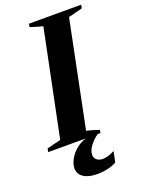

<svg xmlns="http://www.w3.org/2000/svg" viewBox="-184 -775 782 1056"><g transform="rotate(-20 207.0 -247.0)"><path d="M431 -700 427 -680Q418 -677 370 -665L345 -659L219 -39Q241 -35 292 -18L289 0H273Q247 17 226 44.5Q205 72 205 97Q205 116 218.5 127Q232 138 254 138Q284 138 323 117L310 180Q289 192 259 199Q229 206 198 206Q145 206 116.5 186.5Q88 167 88 134Q88 110 103 82Q118 54 144 32Q170 10 203 0H-17L-13 -20Q16 -28 68 -40L195 -660Q178 -663 122 -681L125 -700Z"/></g></svg>

Font: Trirong
Style: Bold Italic
Weight: 700
Italic angle: -12°
Designer: Katatrad Team
Foundry: CadsonDemak
Version: Version 1.001